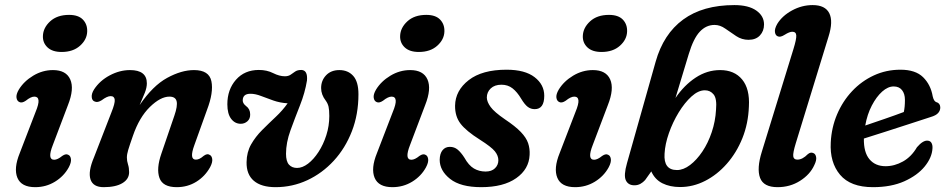

<svg xmlns="http://www.w3.org/2000/svg" viewBox="-20 -744 3821 774"><path d="M228.5 -534.5Q191 -534.5 171.5 -553Q152 -571.5 153 -599Q154 -632 182.2 -658Q210.5 -684 258.5 -684Q296 -684 314.2 -665Q332.5 -646 331.5 -617Q330.5 -584.5 302.5 -559.5Q274.5 -534.5 228.5 -534.5ZM193 -159.5Q169.5 -100 198.5 -100Q212 -100 231 -115.5Q245.5 -125.5 255 -120Q264 -116.5 266 -103Q268 -89.5 257 -69Q237.5 -33.5 201.5 -11.5Q165.5 10.5 122 10.5Q66 10.5 50.2 -27.2Q34.5 -65 59.5 -126.5L123 -291.5Q137 -325 135.2 -339.8Q133.5 -354.5 118.5 -354.5Q104.5 -354.5 84 -338Q68.5 -327.5 58.5 -332.5Q48.5 -336.5 46.5 -350Q44.5 -363.5 56 -383Q76.5 -416.5 114 -439Q151.5 -461.5 193.5 -461.5Q246.5 -461.5 263.2 -423.8Q280 -386 254 -320.5Z M362.5 -334.5Q351 -338 349.8 -352.5Q348.5 -367 359.5 -384Q382.5 -419 422.5 -440.2Q462.5 -461.5 504 -461.5Q572 -461.5 572 -408Q572 -391 563.8 -370Q555.5 -349 543 -320.5Q596 -398.5 653.8 -430Q711.5 -461.5 762 -461.5Q823 -461.5 832.2 -416.5Q841.5 -371.5 814.5 -301L763.5 -159Q742 -100.5 769.5 -100.5Q776.5 -100.5 783.8 -103.8Q791 -107 801.5 -116Q815.5 -126 824.5 -120Q833.5 -116.5 835.5 -103.2Q837.5 -90 827 -70Q806.5 -33 771.2 -11.2Q736 10.5 692.5 10.5Q636 10.5 622.8 -26.8Q609.5 -64 630.5 -124.5L683 -278Q696.5 -317 692 -335.8Q687.5 -354.5 663 -354.5Q627 -354.5 584.2 -312.8Q541.5 -271 516 -197Q502 -157 496.8 -139.5Q491.5 -122 491.5 -109Q491.5 -95 496 -81.2Q500.5 -67.5 500.5 -50Q500.5 -22 473.5 -5.8Q446.5 10.5 398 10.5Q355 10.5 344.8 -21Q334.5 -52.5 359 -110L429 -290.5Q444 -327.5 442.5 -342Q441 -356.5 426 -356.5Q412 -356.5 390 -340Q373.5 -329.5 362.5 -334.5Z M1425 -364Q1425 -283 1398.5 -214.8Q1372 -146.5 1325.5 -96Q1279 -45.5 1218.8 -17.5Q1158.5 10.5 1091 10.5Q1033.5 10.5 1003.2 -15.2Q973 -41 974 -90.5Q974.5 -130.5 992.2 -161.8Q1010 -193 1036.8 -219.8Q1063.5 -246.5 1091.2 -272.5Q1119 -298.5 1139.5 -327.5Q1108.5 -329.5 1082 -338.8Q1055.5 -348 1032.5 -357Q1009.5 -366 989.5 -366Q958.5 -366 958.5 -339Q958.5 -327 972 -316.5Q988.5 -304.5 988.5 -283Q989 -265.5 977.5 -255.2Q966 -245 950.5 -245Q927 -245 911.8 -265Q896.5 -285 896.5 -323.5Q896.5 -383 931.2 -422.5Q966 -462 1023.5 -462Q1056 -462 1081.2 -449.2Q1106.5 -436.5 1128.5 -436.5Q1142.5 -436.5 1151.8 -443Q1161 -449.5 1170.2 -455.8Q1179.5 -462 1194.5 -462Q1221 -461.5 1217.5 -419.5Q1209.5 -370 1189.2 -319Q1169 -268 1151 -218.5Q1133 -169 1133 -124Q1133 -93.5 1145 -80.2Q1157 -67 1177.5 -67Q1199 -67 1221.8 -84.2Q1244.5 -101.5 1264 -131.5Q1283.5 -161.5 1295.5 -199Q1307.5 -236.5 1307.5 -276.5Q1307.5 -300.5 1304.5 -313.8Q1301.5 -327 1293 -338.5Q1274.5 -362.5 1274.5 -389Q1274.5 -419.5 1294.5 -440.5Q1314.5 -461.5 1348 -461.5Q1383 -461.5 1404 -438Q1425 -414.5 1425 -364Z M1668.5 -534.5Q1631 -534.5 1611.5 -553Q1592 -571.5 1593 -599Q1594 -632 1622.2 -658Q1650.5 -684 1698.5 -684Q1736 -684 1754.2 -665Q1772.5 -646 1771.5 -617Q1770.5 -584.5 1742.5 -559.5Q1714.5 -534.5 1668.5 -534.5ZM1633 -159.5Q1609.5 -100 1638.5 -100Q1652 -100 1671 -115.5Q1685.5 -125.5 1695 -120Q1704 -116.5 1706 -103Q1708 -89.5 1697 -69Q1677.5 -33.5 1641.5 -11.5Q1605.5 10.5 1562 10.5Q1506 10.5 1490.2 -27.2Q1474.5 -65 1499.5 -126.5L1563 -291.5Q1577 -325 1575.2 -339.8Q1573.5 -354.5 1558.5 -354.5Q1544.5 -354.5 1524 -338Q1508.5 -327.5 1498.5 -332.5Q1488.5 -336.5 1486.5 -350Q1484.5 -363.5 1496 -383Q1516.5 -416.5 1554 -439Q1591.5 -461.5 1633.5 -461.5Q1686.5 -461.5 1703.2 -423.8Q1720 -386 1694 -320.5Z M1937.5 -52.5Q1962 -52.5 1975.5 -65.8Q1989 -79 1989 -98Q1989 -116.5 1975 -134Q1961 -151.5 1914.5 -181Q1859 -216 1836.5 -245.5Q1814 -275 1814.5 -318Q1815.5 -379 1869.5 -421Q1923.5 -463 2022 -463Q2096 -463 2135 -433Q2174 -403 2174 -358Q2174 -304 2135.5 -304Q2120 -304 2107.8 -313Q2095.5 -322 2081 -346Q2065 -373 2046.2 -387.8Q2027.5 -402.5 2001.5 -402.5Q1974 -402.5 1958.2 -387.5Q1942.5 -372.5 1942.5 -350.5Q1943 -333 1957.8 -312.8Q1972.5 -292.5 2015.5 -263Q2057.5 -235 2079.5 -212Q2101.5 -189 2109 -166.8Q2116.5 -144.5 2115 -119.5Q2112.5 -62 2061 -25.8Q2009.5 10.5 1920 10.5Q1836.5 10.5 1794.5 -22.8Q1752.5 -56 1752.5 -100Q1753 -125 1764 -138.5Q1775 -152 1793.5 -152Q1811.5 -152 1825 -140.8Q1838.5 -129.5 1852 -108.5Q1869.5 -77 1890.5 -64.8Q1911.5 -52.5 1937.5 -52.5Z M2405 -534.5Q2367.5 -534.5 2348 -553Q2328.5 -571.5 2329.5 -599Q2330.5 -632 2358.8 -658Q2387 -684 2435 -684Q2472.5 -684 2490.8 -665Q2509 -646 2508 -617Q2507 -584.5 2479 -559.5Q2451 -534.5 2405 -534.5ZM2369.5 -159.5Q2346 -100 2375 -100Q2388.5 -100 2407.5 -115.5Q2422 -125.5 2431.5 -120Q2440.5 -116.5 2442.5 -103Q2444.5 -89.5 2433.5 -69Q2414 -33.5 2378 -11.5Q2342 10.5 2298.5 10.5Q2242.5 10.5 2226.8 -27.2Q2211 -65 2236 -126.5L2299.5 -291.5Q2313.5 -325 2311.8 -339.8Q2310 -354.5 2295 -354.5Q2281 -354.5 2260.5 -338Q2245 -327.5 2235 -332.5Q2225 -336.5 2223 -350Q2221 -363.5 2232.5 -383Q2253 -416.5 2290.5 -439Q2328 -461.5 2370 -461.5Q2423 -461.5 2439.8 -423.8Q2456.5 -386 2430.5 -320.5Z M2756.5 -526 2703 -349Q2738 -400.5 2784.2 -431Q2830.5 -461.5 2883 -461.5Q2940.5 -461.5 2971.8 -423.5Q3003 -385.5 2999 -315Q2996.5 -246 2972.8 -187Q2949 -128 2910 -83.8Q2871 -39.5 2822.5 -14.8Q2774 10 2721.5 10Q2680.5 10 2650.2 -5.2Q2620 -20.5 2605.5 -53L2580.5 -18Q2572.5 -9 2561.8 -3Q2551 3 2537.5 3Q2512.5 3 2503 -17Q2493.5 -37 2507.5 -86L2623 -495Q2654.5 -607 2734 -665.2Q2813.5 -723.5 2940.5 -723.5Q2997.5 -723.5 3028.8 -701.5Q3060 -679.5 3060 -645.5Q3060 -619 3043.5 -601.2Q3027 -583.5 2997.5 -583.5Q2970.5 -583.5 2947.8 -598.5Q2925 -613.5 2904 -628.5Q2883 -643.5 2860.5 -643.5Q2826.5 -643.5 2801 -616.2Q2775.5 -589 2756.5 -526ZM2821.5 -380Q2795 -380 2767.5 -355Q2740 -330 2716 -290.8Q2692 -251.5 2676.5 -207.2Q2661 -163 2659 -124.5Q2654.5 -58.5 2709 -58.5Q2735 -58.5 2761.8 -78.8Q2788.5 -99 2811.5 -133.2Q2834.5 -167.5 2849.2 -211.2Q2864 -255 2866.5 -302Q2870.5 -346 2857 -363Q2843.5 -380 2821.5 -380Z M3320 -596.5 3188 -166.5Q3176 -127.5 3177.8 -114Q3179.5 -100.5 3194.5 -100.5Q3215 -100.5 3236.5 -122.5Q3248 -132 3258.5 -127Q3267.5 -124 3270 -111Q3272.5 -98 3262.5 -78Q3245.5 -40.5 3205.2 -15Q3165 10.5 3114.5 10.5Q3058 10.5 3044 -27Q3030 -64.5 3051 -132L3178.5 -546Q3191 -586.5 3190 -601.2Q3189 -616 3174 -616Q3162.5 -616 3143.5 -604Q3125.5 -592.5 3115.5 -597.5Q3106 -601 3104 -614.5Q3102 -628 3113.5 -648Q3133.5 -680.5 3173 -702Q3212.5 -723.5 3256 -723.5Q3306.5 -723.5 3323 -690.8Q3339.5 -658 3320 -596.5Z M3739 -145.5Q3737 -109 3707.8 -73Q3678.5 -37 3625.5 -13.2Q3572.5 10.5 3499 10.5Q3408.5 10.5 3366.5 -39.5Q3324.5 -89.5 3329 -170Q3332 -230 3354.5 -283Q3377 -336 3415 -376.5Q3453 -417 3502.8 -440Q3552.5 -463 3610 -463Q3670.5 -463 3701.2 -432.8Q3732 -402.5 3740 -355.5Q3744.5 -336 3754 -332.5Q3769.5 -328.5 3770.5 -312Q3771 -299 3762.2 -288.8Q3753.5 -278.5 3731 -272Q3696 -260.5 3647.5 -244.8Q3599 -229 3549.8 -213.2Q3500.5 -197.5 3462.5 -185.5Q3461.5 -130 3485 -102Q3508.5 -74 3550 -74Q3586 -74 3620 -93Q3654 -112 3676.5 -150.5Q3701 -179 3720 -177Q3731 -176 3735.5 -167Q3740 -158 3739 -145.5ZM3582.5 -395.5Q3559.5 -395.5 3536.2 -374.8Q3513 -354 3494.5 -318.5Q3476 -283 3468 -238Q3504.5 -250.5 3547.5 -265.2Q3590.5 -280 3623.5 -292.5Q3628 -312 3628 -341.5Q3628 -366 3616.2 -380.8Q3604.5 -395.5 3582.5 -395.5Z"/></svg>

Font: Fraunces 72pt S100 SemiBold
Style: Italic
Weight: 600
Italic angle: -16°
Version: Version 1.000; ttfautohint (v1.8.3)